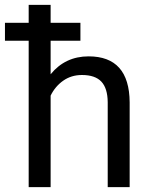

<svg xmlns="http://www.w3.org/2000/svg" viewBox="-35 -770 620 790"><path d="M295.9 -602.5H173.3V-464.4Q233.4 -538.1 329.6 -538.1Q497.1 -538.1 498.5 -349.1V0H408.2V-349.6Q407.7 -406.7 382.1 -434.1Q356.4 -461.4 302.2 -461.4Q258.3 -461.4 225.1 -438Q191.9 -414.6 173.3 -376.5V0H83V-602.5H-14.6V-676.3H83V-750H173.3V-676.3H295.9Z"/></svg>

Font: Roboto
Style: Regular
Weight: 400
Designer: Google
Version: Version 2.134; 2016; ttfautohint (v1.6)